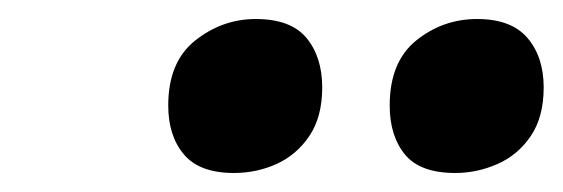

<svg xmlns="http://www.w3.org/2000/svg" viewBox="-20 -786 592 202"><path d="M157 -675Q157 -721 185.5 -743.5Q214 -766 249 -766Q286 -766 302.5 -746Q319 -726 319 -694Q319 -663 305.5 -643Q292 -623 271 -613.5Q250 -604 226 -604Q190 -604 173.5 -623.5Q157 -643 157 -675ZM390 -675Q390 -721 418 -743.5Q446 -766 482 -766Q518 -766 535 -746Q552 -726 552 -694Q552 -663 538.5 -643Q525 -623 503.5 -613.5Q482 -604 459 -604Q422 -604 406 -623.5Q390 -643 390 -675Z"/></svg>

Font: Playfair Display ExtraBold
Style: Italic
Weight: 800
Italic angle: -14°
Designer: Claus Eggers Sørensen
Foundry: Claus Eggers Sørensen
Version: Version 1.203